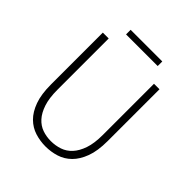

<svg xmlns="http://www.w3.org/2000/svg" viewBox="-215 -916 1064 1064"><g transform="rotate(45 317.0 -383.5)"><path d="M316 12Q274 12 234 -0.5Q194 -13 163 -43.5Q132 -74 113.5 -125Q95 -176 95 -253V-659H141V-258Q141 -192 155.5 -148.5Q170 -105 194 -78.5Q218 -52 249.5 -41Q281 -30 316 -30Q352 -30 384.5 -41Q417 -52 441.5 -78.5Q466 -105 481 -148.5Q496 -192 496 -258V-659H539V-253Q539 -176 520 -125Q501 -74 470 -43.5Q439 -13 399 -0.5Q359 12 316 12ZM193 -743V-779H441V-743Z"/></g></svg>

Font: CV Source Sans Light
Style: Regular
Weight: 300
Designer: Paul D. Hunt
Foundry: Adobe Systems Incorporated
Version: Version 3.001